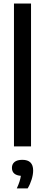

<svg xmlns="http://www.w3.org/2000/svg" viewBox="-20 -828 254 1086"><path d="M59 0V-808H155.5V0ZM75 237.5Q94 197 98 166.5Q47.5 162.5 47.5 121Q47.5 100.5 62.2 88.2Q77 76 106.5 76Q167.5 76 167.5 136.5Q167.5 159.5 159 187Q150.5 214.5 136.5 237.5Z"/></svg>

Font: Encode Sans Condensed Condensed Medium
Style: Regular
Weight: 500
Width: 3
Designer: Multiple Designers
Foundry: Impallari Type
Version: Version 3.000; ttfautohint (v1.8.3) -l 8 -r 50 -G 200 -x 14 